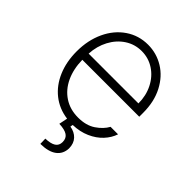

<svg xmlns="http://www.w3.org/2000/svg" viewBox="-206 -652 957 957"><g transform="rotate(45 272.5 -173.5)"><path d="M275.4 -538.1Q335.4 -538.1 386.2 -507.1Q437 -476.1 467.5 -417.5Q498 -358.9 498 -280.3V-252.9H96.7Q97.7 -189 120.8 -139.4Q144 -89.8 186.3 -62Q228.5 -34.2 285.2 -34.2Q341.3 -34.2 378.2 -59.1Q415 -84 432.6 -116.2H485.4Q474.1 -82.5 447.8 -54.2Q421.4 -25.9 381.6 -8.3Q341.8 9.3 292.5 10.7L290 24.4Q322.8 29.8 342.3 50.5Q361.8 71.3 362.3 105.5Q361.3 146 331.5 168.5Q301.8 190.9 245.1 191.4L244.1 155.3Q280.8 154.3 299.1 142.6Q317.4 130.9 317.4 106.4Q317.4 80.1 298.8 67.6Q280.3 55.2 241.2 53.7L250.5 8.3Q188.5 0 142.6 -36.4Q96.7 -72.8 71.8 -131.3Q46.9 -189.9 46.9 -262.7Q46.9 -341.3 76.2 -404.1Q105.5 -466.8 157.7 -502.4Q210 -538.1 275.4 -538.1ZM448.2 -296.9Q448.2 -351.6 425.5 -396.5Q402.8 -441.4 363.3 -467.3Q323.7 -493.2 275.4 -493.2Q227.1 -493.2 187.5 -467.3Q147.9 -441.4 124 -396.5Q100.1 -351.6 97.2 -296.9Z"/></g></svg>

Font: Pretendard JP ExtraLight
Style: Regular
Weight: 200
Designer: Base glyphs from Inter by Rasmus Andersson; Hangeul glyphs from Noto Sans CJK(Source Han Sans) by Jang Soo-young and Kan
Foundry: Kil Hyung-jin
Version: Version 1.309